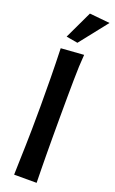

<svg xmlns="http://www.w3.org/2000/svg" viewBox="-189 -1042 647 1083"><g transform="rotate(20 135.0 -500.0)"><path d="M197 -770Q194 -735 192.5 -698Q191 -661 190.5 -616.5Q190 -572 189.5 -517Q189 -462 189 -391Q189 -325 189 -271.5Q189 -218 189.5 -172Q190 -126 190.5 -84.5Q191 -43 192 0H57Q58 -52 59.5 -92Q61 -132 62 -175.5Q63 -219 64 -274.5Q65 -330 65 -414Q65 -499 64 -584.5Q63 -670 60 -760ZM270 -988 138 -821 69 -833 148 -1000Z"/></g></svg>

Font: Cantora One
Style: Regular
Weight: 400
Designer: Pablo Impallari, Rodrigo Fuenzalida
Foundry: Pablo Impallari
Version: Version 1.002; ttfautohint (v0.8) -G 200 -r 50